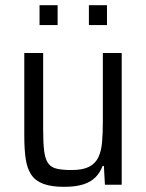

<svg xmlns="http://www.w3.org/2000/svg" viewBox="-20 -715 566 743"><path d="M228 8Q179 8 148 -3.5Q117 -15 101 -39Q85 -63 79.5 -100Q74 -137 74 -189V-510H147V-213Q147 -161 151 -130Q155 -99 166.5 -83Q178 -67 200 -62Q222 -57 257 -57Q300 -57 324.5 -69.5Q349 -82 360.5 -106Q372 -130 375 -165Q378 -200 378 -246V-510H451V0H386L382 -73H377Q368 -48 350 -29.5Q332 -11 302.5 -1.5Q273 8 228 8ZM133 -618V-695H203V-618ZM324 -618V-695H394V-618Z"/></svg>

Font: Saira SemiCondensed
Style: Regular
Weight: 400
Width: 4
Designer: Hector Gatti with collaboration of the Omnibus-Type team
Foundry: Omnibus-Type
Version: Version 1.101